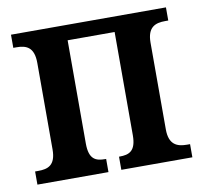

<svg xmlns="http://www.w3.org/2000/svg" viewBox="-65 -606 717 676"><g transform="rotate(-10 293.0 -268.0)"><path d="M16 0H270V-47H267C233 -47 209 -56 209 -113V-482H377V-113C377 -56 352 -47 318 -47H316V0H570V-47H559C524 -47 495 -58 495 -113V-423C495 -479 524 -489 559 -489H570V-536H16V-489H27C62 -489 90 -479 90 -422V-113C90 -56 62 -47 27 -47H16Z"/></g></svg>

Font: Noto Serif Condensed Semi
Style: Regular
Weight: 600
Width: 3
Designer: Monotype Design Team
Foundry: Monotype Imaging Inc.
Version: Version 1.002